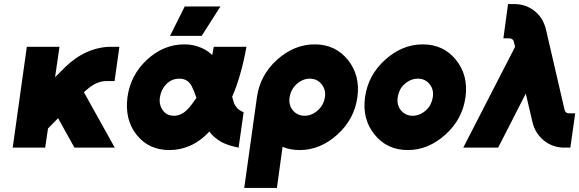

<svg xmlns="http://www.w3.org/2000/svg" viewBox="-20 -732 2872 952"><path d="M113 -500 43 0H204L218 -95L268 -146L349 0H549L396 -275L410 -287Q459 -330 506 -330H548L572 -500H530Q471 -500 411 -474Q382 -461 355.5 -442.5Q329 -424 305 -401L253 -349L275 -500Z M894 -512Q791 -512 709 -436Q627 -360 612 -250Q605 -195 616 -148.5Q627 -102 657 -64Q717 12 820 12Q873 12 921 -9Q947 -20 971.5 -38Q996 -56 1018 -80Q1029 -64 1043.5 -52Q1058 -40 1074 -30Q1094 -19 1116 -12Q1138 -5 1163 0L1188 -175Q1178 -180 1169.5 -185Q1161 -190 1155 -197Q1150 -203 1145.5 -210.5Q1141 -218 1139 -226Q1138 -229 1136 -235.5Q1134 -242 1131 -252Q1152 -299 1170 -361Q1188 -423 1202 -500H1040Q1038 -488 1036 -477.5Q1034 -467 1032 -459Q1029 -461 1026.5 -464Q1024 -467 1021 -469Q997 -489 965 -500Q932 -512 894 -512ZM870 -342Q890 -342 905 -333Q920 -325 931 -304Q936 -294 942 -279.5Q948 -265 954 -247Q944 -232 933.5 -218Q923 -204 911 -191Q893 -172 873 -164Q866 -161 859 -159.5Q852 -158 844 -158Q807 -158 788 -184Q767 -213 773 -250Q779 -289 806 -316Q832 -342 870 -342ZM823 -554H980L1073 -700H896Z M1516 -342Q1552 -342 1574 -315Q1597 -287 1591 -250Q1585 -211 1556 -185Q1526 -158 1490 -158Q1455 -158 1432 -185Q1410 -212 1416 -250Q1422 -289 1451 -315Q1481 -342 1516 -342ZM1540 -512Q1438 -512 1353 -435Q1269 -359 1254 -250L1191 200H1353L1381 -4Q1419 12 1466 12Q1568 12 1653 -65Q1737 -141 1752 -250Q1767 -358 1705 -435Q1643 -512 1540 -512Z M2076 -512Q1974 -512 1889 -435Q1805 -359 1790 -250Q1775 -142 1837 -65Q1899 12 2002 12Q2104 12 2189 -65Q2273 -141 2288 -250Q2303 -358 2241 -435Q2179 -512 2076 -512ZM2052 -342Q2088 -342 2110 -315Q2132 -288 2126 -250Q2123 -231 2115 -215Q2107 -199 2092 -185Q2062 -158 2026 -158Q1991 -158 1968 -185Q1946 -212 1952 -250Q1955 -269 1963 -285.5Q1971 -302 1986 -315Q2016 -342 2052 -342Z M2499 -712 2476 -542H2504Q2514 -542 2519 -538Q2526 -534 2528 -524L2534 -500L2277 0H2450L2587 -268L2620 -127Q2633 -71 2677 -35Q2721 0 2779 0H2808L2832 -170H2803Q2783 -170 2779 -189L2687 -586Q2673 -644 2630 -678Q2587 -712 2528 -712Z"/></svg>

Font: Unageo
Style: Black-Italic
Weight: 900
Designer: Richard Sepsi
Foundry: Richard Sepsi
Version: Version 2.000